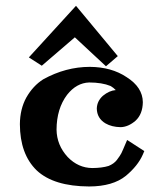

<svg xmlns="http://www.w3.org/2000/svg" viewBox="-20 -640 527 674"><path d="M81.3 -438.5 126.7 -409.3 242.7 -509 352 -407.4 393.5 -443 246.8 -619.6ZM131.6 -361.5C107.8 -346.4 88.1 -325.1 72.4 -297.6C57.6 -270.6 50.1 -239.4 49.8 -204.2C50 -133.9 69.7 -79.7 109 -41.7C148.6 -4.6 209.9 14.2 293 14.6C348.3 14.4 391.3 2 421.9 -22.8C450 -46.3 469.7 -71 481.1 -96.9L486.6 -109.7L426.3 -148.7C415.5 -123.1 408.9 -107.7 406.2 -102.4C403.7 -97.2 398.3 -89.2 390.1 -78.2C383.2 -69.4 373.6 -62.5 361.3 -57.5C345.9 -52.7 326.8 -50.3 304 -50.1C271 -50.4 242.2 -63.3 217.6 -88.8C192 -116.6 179 -148.6 178.5 -184.8C178.7 -233.8 191 -274.7 215.6 -307.3C237.5 -335.1 263.3 -349.5 293 -350.5C323.2 -350.4 348.2 -346.3 367.7 -338.3C374.6 -334.5 380.8 -329.7 386.4 -323.8C371.3 -322.7 356.3 -316 341.4 -303.9C327.6 -291.5 320.4 -276.7 319.8 -259.2C320.2 -236.2 330.3 -218.7 350.4 -206.8C364.9 -198.4 382.6 -194 403.3 -193.6C421.3 -194 439 -201.6 456.2 -216.6C472.5 -231.8 481 -253.4 481.4 -281.4C481 -316.2 462.1 -345.4 424.5 -369.2C389.2 -392.9 346.2 -404.9 295.5 -405.3C239.1 -405.3 184.4 -390.7 131.6 -361.5Z"/></svg>

Font: Bentham
Style: Bold
Weight: 700
Version: Version 002.001